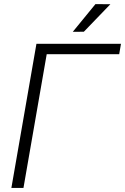

<svg xmlns="http://www.w3.org/2000/svg" viewBox="-20 -927 617 947"><path d="M338.9 -770 393.6 -770.5 524.4 -906.2 450.7 -906.7ZM576.7 -710.9H159.7L36.1 0H95.7L210.4 -659.7H567.9Z"/></svg>

Font: Roboto Light
Style: Italic
Weight: 300
Italic angle: -12°
Designer: Google
Version: Version 2.137; 2017